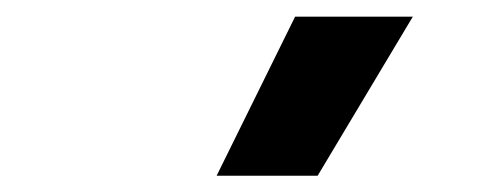

<svg xmlns="http://www.w3.org/2000/svg" viewBox="-20 -828 573 230"><path d="M239.5 -617.5 333.5 -808H474.5L360.5 -617.5Z"/></svg>

Font: Encode Sans Condensed
Style: Bold
Weight: 700
Width: 3
Designer: Multiple Designers
Foundry: Impallari Type
Version: Version 3.000; ttfautohint (v1.8.3) -l 8 -r 50 -G 200 -x 14 